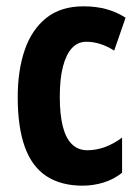

<svg xmlns="http://www.w3.org/2000/svg" viewBox="-20 -577 439 607"><path d="M241 10Q173 10 127 -20Q81 -50 58.5 -112.5Q36 -175 36 -270Q36 -354 58 -418.5Q80 -483 126 -520Q172 -557 244 -557Q284 -557 316.5 -548Q349 -539 377 -521L341 -417Q319 -431 297 -438Q275 -445 253 -445Q226 -445 207.5 -425Q189 -405 179 -366.5Q169 -328 169 -271Q169 -215 178.5 -177.5Q188 -140 207.5 -121Q227 -102 256 -102Q284 -102 311.5 -112Q339 -122 366 -142V-31Q340 -10 307.5 0Q275 10 241 10Z"/></svg>

Font: Noto Sans Khmer ExtraCondensed
Style: Bold
Weight: 700
Width: 2
Designer: Danh Hong and the Monotype Design Team
Foundry: Monotype Imaging Inc.
Version: Version 2.004